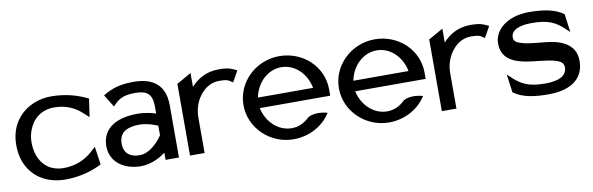

<svg xmlns="http://www.w3.org/2000/svg" viewBox="-40 -763 3324 1076"><g transform="rotate(-10 1622.5 -225.5)"><path d="M27 -226C27 -192 32 -160 43 -131C75 -48 152 11 267 11C349 11 421 -11 471 -37L474 -38L459 -141L428 -113C388 -78 334 -54 267 -54C245 -54 223 -58 204 -66C151 -88 114 -145 114 -226C114 -251 118 -273 126 -294C147 -353 196 -398 272 -398C339 -398 389 -374 428 -338L459 -310L474 -413L471 -414C421 -440 349 -462 267 -462C231 -462 200 -456 170 -444C88 -411 27 -338 27 -226Z M523 -132C523 -45 597 11 696 11C762 11 816 -25 837 -41V0H913V-298C913 -409 850 -462 735 -462C654 -462 606 -444 564 -418L560 -416L604 -345L609 -350C644 -389 677 -399 735 -399C802 -399 830 -375 830 -304V-265C815 -270 772 -282 726 -282C616 -282 523 -241 523 -132ZM610 -132C610 -201 663 -220 726 -220C771 -220 818 -201 830 -196V-141C823 -130 768 -51 699 -51C646 -51 610 -76 610 -132Z M976 0H1059V-201C1059 -257 1079 -301 1105 -332C1128 -360 1163 -384 1209 -384C1254 -384 1262 -378 1280 -365L1285 -362L1320 -424L1315 -427C1288 -439 1275 -448 1217 -448C1144 -448 1094 -415 1059 -376V-455L976 -408Z M1320 -226C1320 -95 1431 11 1565 11C1653 11 1730 -32 1773 -96L1777 -102L1770 -104C1770 -104 1707 -121 1668 -97H1667C1639 -69 1605 -52 1565 -52C1490 -52 1425 -111 1407 -194H1808V-231C1808 -360 1699 -462 1565 -462C1431 -462 1320 -357 1320 -226ZM1407 -254C1424 -338 1488 -399 1565 -399C1641 -399 1705 -338 1721 -254Z M1863 -226C1863 -95 1974 11 2108 11C2196 11 2273 -32 2316 -96L2320 -102L2313 -104C2313 -104 2250 -121 2211 -97H2210C2182 -69 2148 -52 2108 -52C2033 -52 1968 -111 1950 -194H2351V-231C2351 -360 2242 -462 2108 -462C1974 -462 1863 -357 1863 -226ZM1950 -254C1967 -338 2031 -399 2108 -399C2184 -399 2248 -338 2264 -254Z M2409 0H2492V-201C2492 -257 2512 -301 2538 -332C2561 -360 2596 -384 2642 -384C2687 -384 2695 -378 2713 -365L2718 -362L2753 -424L2748 -427C2721 -439 2708 -448 2650 -448C2577 -448 2527 -415 2492 -376V-455L2409 -408Z M2785 -319C2785 -232 2851 -205 2921 -192C2976 -182 3045 -181 3092 -165C3114 -158 3131 -147 3131 -123C3131 -72 3080 -52 3008 -52C2920 -52 2873 -69 2814 -129L2803 -139L2817 -35L2819 -34C2870 3 2941 11 3014 11C3165 11 3218 -61 3218 -143C3218 -211 3179 -243 3132 -262C3068 -287 2972 -279 2908 -301C2887 -308 2872 -316 2872 -338C2872 -382 2925 -399 2990 -399C3078 -399 3125 -382 3184 -322L3195 -312L3181 -416L3179 -417C3128 -454 3057 -462 2984 -462C2863 -462 2785 -396 2785 -319Z"/></g></svg>

Font: Charger Sport
Style: DfBd
Weight: 400
Designer: Jasper
Foundry: Cannot Into Space Fonts
Version: Version 1.1